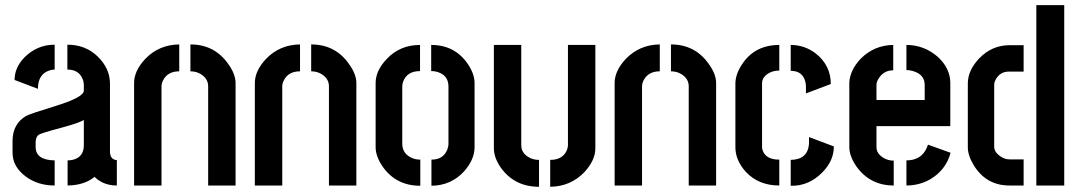

<svg xmlns="http://www.w3.org/2000/svg" viewBox="-20 -714 4156 739"><path d="M28.3 -126Q28.3 -71.3 81.1 -33.2Q127 0 190.4 0V-96.7Q118.2 -97.7 117.2 -147.5V-168Q118.2 -187.5 128.9 -195.3Q136.7 -201.2 220.7 -223.6Q279.3 -239.3 302.7 -252V-155.3Q302.7 -108.4 258.8 -98.6Q250 -96.7 240.2 -96.7V0Q304.7 -1 343.8 -33.2Q377.9 0 429.7 0V-97.7Q404.3 -99.6 403.3 -128.9V-391.6Q403.3 -450.2 356.4 -496.1Q309.6 -542 239.3 -542V-446.3Q283.2 -446.3 297.9 -410.2Q302.7 -398.4 302.7 -385.7V-365.2Q302.7 -339.8 195.3 -306.6Q93.8 -275.4 80.1 -267.6Q29.3 -237.3 28.3 -173.8ZM36.1 -406.2 126 -372.1Q126 -427.7 168.9 -442.4Q179.7 -446.3 190.4 -446.3V-542Q123 -542 74.2 -493.2Q36.1 -454.1 36.1 -406.2Z M496.1 0V-394.5Q496.1 -441.4 539.1 -487.3Q591.8 -542 669.9 -543V-439.5Q625 -439.5 607.4 -404.3Q601.6 -392.6 601.6 -381.8V0ZM712.9 -439.5V-543Q805.7 -543 858.4 -467.8Q886.7 -428.7 886.7 -394.5V0H781.2V-381.8Q781.2 -411.1 752.9 -428.7Q735.4 -439.5 712.9 -439.5Z M960.9 0V-394.5Q960.9 -441.4 1003.9 -487.3Q1056.6 -542 1134.8 -543V-439.5Q1089.8 -439.5 1072.3 -404.3Q1066.4 -392.6 1066.4 -381.8V0ZM1177.7 -439.5V-543Q1270.5 -543 1323.2 -467.8Q1351.6 -428.7 1351.6 -394.5V0H1246.1V-381.8Q1246.1 -411.1 1217.8 -428.7Q1200.2 -439.5 1177.7 -439.5Z M1425.8 -147.5V-394.5Q1425.8 -442.4 1468.8 -487.3Q1519.5 -541 1596.7 -541V-440.4Q1545.9 -440.4 1531.2 -398.4Q1528.3 -389.6 1528.3 -380.9V-161.1Q1528.3 -124 1562.5 -107.4Q1578.1 -99.6 1597.7 -99.6V1Q1502.9 1 1451.2 -75.2Q1425.8 -113.3 1425.8 -147.5ZM1640.6 1V-99.6Q1687.5 -99.6 1702.1 -139.6Q1706.1 -150.4 1706.1 -159.2V-380.9Q1706.1 -421.9 1668 -435.5Q1655.3 -440.4 1639.6 -440.4V-541Q1731.4 -541 1781.2 -466.8Q1806.6 -428.7 1806.6 -394.5V-147.5Q1806.6 -99.6 1765.6 -53.7Q1715.8 0 1640.6 1Z M1880.9 -143.6V-541H1986.3V-155.3Q1986.3 -124 2017.6 -107.4Q2034.2 -98.6 2054.7 -98.6V4.9Q1960 4.9 1907.2 -69.3Q1880.9 -107.4 1880.9 -143.6ZM2097.7 4.9V-98.6Q2146.5 -98.6 2162.1 -136.7Q2166 -146.5 2166 -155.3V-541H2271.5V-143.6Q2271.5 -97.7 2230.5 -52.7Q2176.8 3.9 2097.7 4.9Z M2345.7 0V-394.5Q2345.7 -441.4 2388.7 -487.3Q2441.4 -542 2519.5 -543V-439.5Q2474.6 -439.5 2457 -404.3Q2451.2 -392.6 2451.2 -381.8V0ZM2562.5 -439.5V-543Q2655.3 -543 2708 -467.8Q2736.3 -428.7 2736.3 -394.5V0H2630.9V-381.8Q2630.9 -411.1 2602.5 -428.7Q2585 -439.5 2562.5 -439.5Z M2810.5 -147.5Q2810.5 -96.7 2850.6 -52.7Q2899.4 0 2979.5 0V-99.6Q2928.7 -99.6 2916 -133.8Q2913.1 -140.6 2913.1 -147.5V-392.6Q2913.1 -418.9 2941.4 -433.6Q2958 -442.4 2979.5 -442.4V-541Q2883.8 -541 2835 -464.8Q2811.5 -428.7 2810.5 -394.5ZM3023.4 -441.4Q3070.3 -441.4 3080.1 -397.5Q3082 -389.6 3082 -381.8V-354.5L3177.7 -390.6Q3177.7 -462.9 3119.1 -508.8Q3076.2 -541 3023.4 -541ZM3023.4 1Q3092.8 2.9 3145.5 -50.8Q3189.5 -95.7 3189.5 -150.4L3093.8 -186.5V-160.2Q3088.9 -99.6 3023.4 -98.6Z M3249 -147.5V-395.5Q3251 -443.4 3293 -488.3Q3344.7 -540 3418 -541V-443.4Q3379.9 -443.4 3360.4 -409.2Q3353.5 -397.5 3353.5 -387.7V-329.1H3539.1V-386.7Q3539.1 -427.7 3494.1 -440.4Q3481.4 -444.3 3468.8 -444.3V-541Q3538.1 -541 3591.8 -493.2Q3636.7 -450.2 3637.7 -396.5V-228.5H3353.5V-147.5Q3353.5 -122.1 3381.8 -105.5Q3399.4 -95.7 3419.9 -95.7V0Q3329.1 0 3276.4 -73.2Q3249 -113.3 3249 -147.5ZM3468.8 0V-96.7Q3525.4 -96.7 3546.9 -144.5Q3549.8 -151.4 3551.8 -157.2L3638.7 -126Q3621.1 -59.6 3559.6 -23.4Q3517.6 0 3468.8 0Z M3705.1 -147.5V-394.5Q3706.1 -444.3 3749 -489.3Q3796.9 -539.1 3863.3 -540H3919.9V-438.5H3863.3Q3828.1 -438.5 3811.5 -406.2Q3806.6 -396.5 3806.6 -389.6V-149.4Q3806.6 -127.9 3832 -111.3Q3847.7 -100.6 3865.2 -100.6H3919.9V0H3865.2Q3776.4 0 3728.5 -77.1Q3705.1 -115.2 3705.1 -147.5ZM3968.8 0V-694.3H4076.2V0Z"/></svg>

Font: Post No Bills Jaffna
Style: Bold
Weight: 700
Designer: Kosala Senevirathne, Siva Puranthara, Lasantha Premarathna, Tharique Azeez
Foundry: Mooniak
Version: Version 1.220 ; ttfautohint (v1.6)